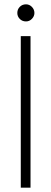

<svg xmlns="http://www.w3.org/2000/svg" viewBox="-20 -867 237 887"><path d="M76 0V-700H121V0ZM100 -768Q83 -768 71.5 -779.5Q60 -791 60 -807Q60 -824 71.5 -835.5Q83 -847 100 -847Q116 -847 127.5 -835Q139 -823 139 -807Q139 -792 127.5 -780Q116 -768 100 -768Z"/></svg>

Font: DM Sans 24pt ExtraLight
Style: Regular
Weight: 250
Designer: Colophon Foundry, Jonny Pinhorn
Foundry: Colophon Foundry
Version: Version 4.004;gftools[0.9.30]